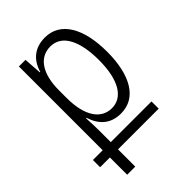

<svg xmlns="http://www.w3.org/2000/svg" viewBox="-218 -584 904 904"><g transform="rotate(-45 234.0 -131.5)"><path d="M76 234H130V119H401V71H130V-1C130 -23 129 -55 127 -91H130C151 -26 192 10 260 10C362 10 419 -85 419 -242C419 -397 363 -497 259 -497C189 -497 147 -459 129 -398H126L120 -487H76V71H11V119H76ZM247 -38C176 -38 130 -102 130 -223V-274C130 -382 172 -449 247 -449C324 -449 364 -369 364 -242C364 -107 318 -38 247 -38Z"/></g></svg>

Font: Noto Sans Armenian Condensed Light
Style: Regular
Weight: 300
Width: 3
Designer: Monotype Design Team
Foundry: Monotype Imaging Inc.
Version: Version 2.008